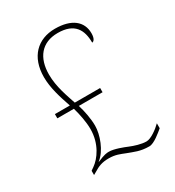

<svg xmlns="http://www.w3.org/2000/svg" viewBox="-177 -828 862 945"><g transform="rotate(-30 254.5 -356.0)"><path d="M394 11C421 11 464 -26 482 -41V-69C459 -46 419 -17 394 -17C365 -17 328 -29 304 -39C285 -47 237 -66 208 -66C195 -66 181 -65 142 -48H139C186 -83 213 -161 213 -211C213 -250 203 -301 192 -335H327V-359H183C168 -406 142 -471 142 -542C142 -636 189 -698 281 -698C376 -698 405 -645 405 -572C413 -572 425 -582 425 -614C425 -681 374 -723 280 -723C181 -723 114 -658 114 -543C114 -483 134 -420 155 -359H70V-335H164C175 -297 185 -248 185 -208C185 -124 140 -64 104 -39L87 -27V-3L103 -12C129 -28 151 -38 190 -38C229 -38 251 -27 277 -17C313 -4 342 11 394 11Z"/></g></svg>

Font: Noto Serif Thai SemiCondensed Thin
Style: Regular
Weight: 100
Width: 4
Designer: Monotype Design Team
Foundry: Monotype Imaging Inc.
Version: Version 2.002